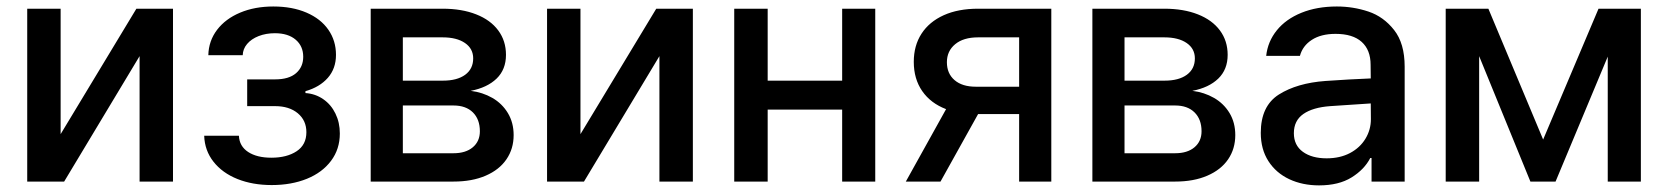

<svg xmlns="http://www.w3.org/2000/svg" viewBox="-20 -557 5115 589"><path d="M398.4 -530.3H510.7V0H408.2V-384.8L176.8 0H63.5V-530.3H166V-145.5Z M812.5 -73.2Q859.9 -73.2 889.9 -93Q919.9 -112.8 919.9 -151.4Q919.9 -187.5 893.6 -209.5Q867.2 -231.4 824.2 -231.4H738.3V-313.5H824.2Q866.2 -313.5 888.2 -332.5Q910.2 -351.6 910.2 -382.8Q910.2 -415.5 887 -435.3Q863.8 -455.1 823.2 -455.1Q795.9 -455.1 773.4 -446.3Q751 -437.5 738 -422.1Q725.1 -406.7 724.6 -387.7H619.1Q620.1 -431.6 646 -465.6Q671.9 -499.5 716.8 -518.3Q761.7 -537.1 818.4 -537.1Q876.5 -537.1 920.2 -518.3Q963.9 -499.5 987.3 -465.8Q1010.7 -432.1 1010.7 -388.7Q1010.7 -346.7 985.6 -318.1Q960.4 -289.6 917 -277.3V-271.5Q947.3 -269.5 971.4 -252.9Q995.6 -236.3 1009 -208.7Q1022.5 -181.2 1022.5 -147.5Q1022.5 -99.6 995.6 -63.7Q968.8 -27.8 921.4 -8.5Q874 10.7 813.5 10.7Q754.9 10.7 708.5 -7.8Q662.1 -26.4 635 -60.8Q607.9 -95.2 606.4 -140.6H712.9Q714.4 -108.4 741.2 -90.8Q768.1 -73.2 812.5 -73.2Z M1117.2 -530.3H1337.9Q1397 -530.3 1440.9 -512.9Q1484.9 -495.6 1508.5 -463.6Q1532.2 -431.6 1532.2 -388.7Q1532.2 -343.8 1503.4 -315.9Q1474.6 -288.1 1423.8 -278.3Q1460.4 -273.9 1490.5 -256.6Q1520.5 -239.3 1538.1 -210Q1555.7 -180.7 1555.7 -142.6Q1555.7 -100.6 1533.7 -68.4Q1511.7 -36.1 1470 -18.1Q1428.2 0 1371.1 0H1117.2ZM1452.1 -154.3Q1452.1 -190.9 1430.7 -212.2Q1409.2 -233.4 1371.1 -233.4H1215.8V-86.9H1371.1Q1408.7 -86.9 1430.4 -105.2Q1452.1 -123.5 1452.1 -154.3ZM1431.6 -377.9Q1431.6 -407.7 1406.5 -425Q1381.3 -442.4 1337.9 -442.4H1215.8V-309.6H1338.9Q1382.3 -309.6 1407 -327.6Q1431.6 -345.7 1431.6 -377.9Z M1993.2 -530.3H2105.5V0H2002.9V-384.8L1771.5 0H1658.2V-530.3H1760.7V-145.5Z M2335 -309.6H2563.5V-530.3H2665V0H2563.5V-220.7H2335V0H2232.4V-530.3H2335Z M3106.4 -207H2980.5L2865.2 0H2758.8L2882.3 -222.2Q2835 -240.2 2809.1 -277.6Q2783.2 -314.9 2783.2 -367.2Q2783.2 -417 2806.9 -453.6Q2830.6 -490.2 2875 -510.3Q2919.4 -530.3 2980.5 -530.3H3205.1V0H3106.4ZM2973.6 -291H3106.4V-442.4H2980.5Q2935.5 -442.4 2910.2 -421.4Q2884.8 -400.4 2884.8 -366.2Q2884.8 -331.5 2908.2 -311.3Q2931.6 -291 2973.6 -291Z M3331.1 -530.3H3551.8Q3610.8 -530.3 3654.8 -512.9Q3698.7 -495.6 3722.4 -463.6Q3746.1 -431.6 3746.1 -388.7Q3746.1 -343.8 3717.3 -315.9Q3688.5 -288.1 3637.7 -278.3Q3674.3 -273.9 3704.3 -256.6Q3734.4 -239.3 3752 -210Q3769.5 -180.7 3769.5 -142.6Q3769.5 -100.6 3747.6 -68.4Q3725.6 -36.1 3683.8 -18.1Q3642.1 0 3585 0H3331.1ZM3666 -154.3Q3666 -190.9 3644.5 -212.2Q3623 -233.4 3585 -233.4H3429.7V-86.9H3585Q3622.6 -86.9 3644.3 -105.2Q3666 -123.5 3666 -154.3ZM3645.5 -377.9Q3645.5 -407.7 3620.4 -425Q3595.2 -442.4 3551.8 -442.4H3429.7V-309.6H3552.7Q3596.2 -309.6 3620.8 -327.6Q3645.5 -345.7 3645.5 -377.9Z M4045.9 -308.6Q4079.1 -311 4118.4 -313.2Q4157.7 -315.4 4185.1 -316.4L4184.6 -358.4Q4184.6 -403.8 4157.2 -428.5Q4129.9 -453.1 4077.1 -453.1Q4032.7 -453.1 4004.4 -434.8Q3976.1 -416.5 3967.8 -385.7H3864.3Q3869.1 -429.7 3897 -464.1Q3924.8 -498.5 3972.4 -517.8Q4020 -537.1 4081.1 -537.1Q4131.3 -537.1 4178 -521.5Q4224.6 -505.9 4256.8 -464.8Q4289.1 -423.8 4289.1 -352.5V0H4187.5V-72.3H4183.6Q4165.5 -37.1 4126.2 -12.7Q4086.9 11.7 4026.4 11.7Q3975.6 11.7 3935.1 -7.3Q3894.5 -26.4 3871.1 -62.7Q3847.7 -99.1 3847.7 -149.4Q3847.7 -231.9 3903.3 -267.1Q3959 -302.2 4045.9 -308.6ZM4049.8 -71.3Q4090.8 -71.3 4121.6 -87.6Q4152.3 -104 4168.9 -131.6Q4185.5 -159.2 4185.5 -191.4L4185.1 -239.7L4060.5 -231.4Q4007.3 -227.5 3978.3 -207.3Q3949.2 -187 3949.2 -148.4Q3949.2 -111.3 3976.8 -91.3Q4004.4 -71.3 4049.8 -71.3Z M4883.8 -530.3H5013.7V0H4912.1V-383.3L4752 0H4674.8L4517.6 -384.8V0H4415V-530.3H4545.9L4713.9 -128.9Z"/></svg>

Font: WEMIX Pretendard Medium
Style: Regular
Weight: 500
Designer: Base glyphs from Inter by Rasmus Andersson; Hangeul glyphs from Noto Sans CJK(Source Han Sans) by Jang Soo-young and Kan
Foundry: Kil Hyung-jin
Version: Version 1.000